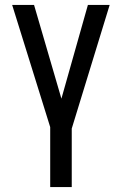

<svg xmlns="http://www.w3.org/2000/svg" viewBox="-20 -548 484 771"><path d="M226.6 -151.9 116.7 -528.3H28.8L181.6 -37.6V203.1H268.1V-31.7L420.4 -528.3H333Z"/></svg>

Font: Roboto Condensed
Style: Regular
Weight: 400
Designer: Google
Version: Version 2.134; 2016